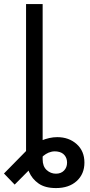

<svg xmlns="http://www.w3.org/2000/svg" viewBox="-67 -748 457 972"><path d="M216.3 204.1Q161.1 204.1 128.2 180.9Q95.2 157.7 80.1 122.3Q64.9 86.9 64.9 50.3V-119.1H148.9V58.6Q148.9 94.2 169.2 112.8Q189.5 131.3 216.3 131.3Q241.7 131.3 257.1 115.5Q272.5 99.6 272.5 75.2Q272.5 53.2 260 38.1Q247.6 22.9 225.1 19.5Q208 16.6 192.9 20.3Q177.7 23.9 165 32Q152.3 40 141.6 51.3L7.3 186.5L-46.9 130.4L65.4 16.1Q99.1 -18.1 141.4 -35.9Q183.6 -53.7 222.7 -53.7Q281.7 -53.7 321 -18.6Q360.4 16.6 360.4 75.2Q360.4 132.8 321.3 168.5Q282.2 204.1 216.3 204.1ZM148.9 -727.5V0H64.9V-727.5Z"/></svg>

Font: Inter 28pt
Style: Regular
Weight: 400
Designer: Rasmus Andersson
Foundry: rsms
Version: Version 4.001;git-66647c0bb